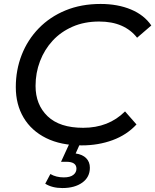

<svg xmlns="http://www.w3.org/2000/svg" viewBox="-20 -728 786 972"><path d="M394 8Q288 8 213.5 -29Q139 -66 99.5 -132.5Q60 -199 60 -287Q60 -374 90 -450.5Q120 -527 176.5 -585Q233 -643 312 -675.5Q391 -708 489 -708Q576 -708 643 -680Q710 -652 746 -599L674 -537Q643 -577 595 -598Q547 -619 482 -619Q407 -619 347.5 -593Q288 -567 246.5 -522Q205 -477 182.5 -418Q160 -359 160 -293Q160 -198 221 -139.5Q282 -81 401 -81Q530 -81 613 -164L671 -98Q622 -45 550 -18.5Q478 8 394 8ZM296 224Q244 224 209 202L235 153Q264 170 303 170Q335 170 351 157.5Q367 145 367 126Q367 91 316 91H289L334 -7H388L363 49Q398 54 416.5 73Q435 92 435 121Q435 169 396.5 196.5Q358 224 296 224Z"/></svg>

Font: Montserrat Medium
Style: Italic
Weight: 500
Italic angle: -11.3°
Designer: Julieta Ulanovsky
Foundry: Julieta Ulanovsky
Version: Version 9.000; ttfautohint (v1.8.4.7-5d5b)